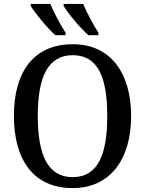

<svg xmlns="http://www.w3.org/2000/svg" viewBox="-20 -951 742 981"><path d="M432 -771H483V-784C457 -823 424 -886 405 -931H305V-921C325 -886 390 -807 432 -771ZM263 -771H315V-784C289 -823 256 -886 237 -931H137V-921C157 -886 222 -807 263 -771ZM351 10C543 10 650 -137 650 -358C650 -580 543 -725 352 -725C149 -725 51 -580 51 -359C51 -137 149 10 351 10ZM351 -46C223 -46 173 -162 173 -358C173 -555 223 -669 352 -669C481 -669 528 -555 528 -358C528 -162 481 -46 351 -46Z"/></svg>

Font: Noto Serif SemiCondensed Medium
Style: Regular
Weight: 500
Width: 4
Designer: Monotype Design Team
Foundry: Monotype Imaging Inc.
Version: Version 2.014